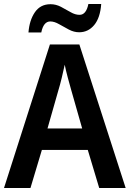

<svg xmlns="http://www.w3.org/2000/svg" viewBox="-20 -938 647 958"><path d="M475 0 418 -190H189L132 0H0L229 -716H376L607 0ZM335 -490Q328 -514 318 -551.5Q308 -589 303 -615Q297 -587 288 -549.5Q279 -512 272 -490L217 -297H390ZM122 -776Q127 -838 154.5 -877.5Q182 -917 232 -917Q259 -917 284 -904Q309 -891 332 -877.5Q355 -864 377 -864Q410 -864 421 -918H485Q480 -849 450 -813Q420 -777 375 -777Q349 -777 323.5 -790.5Q298 -804 274.5 -817.5Q251 -831 231 -831Q197 -831 186 -776Z"/></svg>

Font: Noto Sans SemiCondensed SemiBold
Style: Regular
Weight: 600
Width: 4
Designer: Monotype Design Team
Foundry: Monotype Imaging Inc.
Version: Version 2.013; ttfautohint (v1.8.4.7-5d5b)